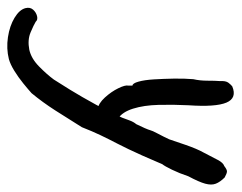

<svg xmlns="http://www.w3.org/2000/svg" viewBox="-140 -348 639 508"><g transform="rotate(90 179.0 -93.5)"><path d="M81 202Q53 209 23 204.5Q-7 200 -28.5 187Q-50 174 -54 158Q-57 146 -50 138Q-43 130 -33 127.5Q-23 125 -18 131Q-10 136 10 144.5Q30 153 56 148Q79 143 100 122.5Q121 102 135 83Q143 71 162 40Q181 9 201.5 -28.5Q222 -66 236 -98Q239 -106 243 -117Q247 -128 253 -135Q259 -147 263.5 -157.5Q268 -168 269 -172Q270 -177 278 -192Q286 -207 293 -222Q298 -237 308 -266Q318 -295 328 -313Q340 -336 347.5 -350.5Q355 -365 364 -368Q373 -375 378 -375Q383 -375 394 -369Q406 -357 410.5 -345.5Q415 -334 410.5 -317.5Q406 -301 391 -273Q383 -249 373.5 -229.5Q364 -210 359 -204Q354 -192 347.5 -177.5Q341 -163 336 -151Q318 -111 305 -86Q292 -61 282 -40Q272 -19 261 9Q238 46 216.5 79.5Q195 113 171 142Q161 151 145 164Q129 177 112 187.5Q95 198 81 202ZM213 -33Q198 -35 182.5 -52Q167 -69 158 -87.5Q149 -106 151 -114Q151 -119 151 -122Q151 -125 151 -125Q145 -125 140.5 -141Q136 -157 134.5 -182Q133 -207 132.5 -234.5Q132 -262 134 -286Q138 -303 138 -323.5Q138 -344 139 -356Q138 -372 143.5 -379Q149 -386 153 -389Q184 -402 196 -373.5Q208 -345 203 -273Q201 -233 202 -194Q203 -155 212 -126.5Q221 -98 238 -87Q245 -83 244 -74Q243 -65 238 -55Q233 -45 226 -38.5Q219 -32 213 -33Z"/></g></svg>

Font: Caveat Medium
Style: Regular
Weight: 500
Designer: Pablo Impallari
Foundry: Pablo Impallari
Version: Version 2.000